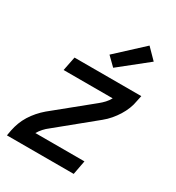

<svg xmlns="http://www.w3.org/2000/svg" viewBox="-186 -894 921 1006"><g transform="rotate(30 275.0 -390.5)"><path d="M10 0 16 -33Q21 -58 30 -82Q39 -106 53 -128.5Q67 -151 85 -171.5Q103 -192 123 -209L342 -387Q357 -399 370.5 -413.5Q384 -428 393 -445H96L113 -530H517L510 -497Q506 -472 496.5 -448Q487 -424 473 -401.5Q459 -379 441.5 -358.5Q424 -338 403 -321L185 -143Q169 -131 156 -116.5Q143 -102 133 -85H430L414 0ZM315 -585 264 -635 422 -781 483 -719Z"/></g></svg>

Font: Lode Dark Term
Style: Bold Italic
Weight: 700
Italic angle: -11°
Monospace: yes
Designer: Belleve Invis
Foundry: Belleve Invis
Version: Version 29.2.0